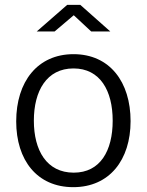

<svg xmlns="http://www.w3.org/2000/svg" viewBox="-20 -764 607 794"><path d="M283 10C433 10 520 -103 520 -263C520 -425 434 -540 284 -540C135 -540 47 -426 47 -262C47 -102 133 10 283 10ZM436 -634 312 -744H258L132 -634H206L285 -701L357 -634ZM285 -50C173 -50 120 -142 120 -265C120 -388 173 -481 284 -481C394 -481 446 -389 446 -265C446 -141 395 -50 285 -50Z"/></svg>

Font: Cheyenne Sans Light
Style: Regular
Weight: 300
Designer: The Public Sans project authors (U.S. Web Design System), Libre Franklin designed by Pablo Impallari and Rodrigo Fuenzal
Foundry: The Cheyenne Sans Project Authors
Version: Version 2.007